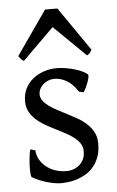

<svg xmlns="http://www.w3.org/2000/svg" viewBox="-53 -755 492 807"><g transform="rotate(-5 193.0 -351.5)"><path d="M341.8 -138.2Q341.8 -103.5 332 -78.9Q322.3 -54.2 306.6 -37.1Q291 -20 272 -9.8Q252.9 0.5 234.4 5.9Q215.8 11.2 199.5 12.9Q183.1 14.6 173.8 14.6Q150.4 14.6 117.4 5.9Q84.5 -2.9 51.8 -21Q48.3 -22.5 47.1 -36.9Q45.9 -51.3 46.6 -70.1Q47.4 -88.9 49.6 -107.9Q51.8 -127 55.2 -138.2L76.2 -132.8Q77.1 -112.3 86.9 -94.2Q96.7 -76.2 113 -63Q129.4 -49.8 151.1 -42Q172.9 -34.2 198.2 -34.2Q215.8 -34.2 230.5 -39.8Q245.1 -45.4 255.9 -55.4Q266.6 -65.4 272.5 -79.6Q278.3 -93.8 278.3 -110.8Q278.3 -130.4 267.8 -145.5Q257.3 -160.6 240.2 -173.1Q223.1 -185.5 201.4 -196.5Q179.7 -207.5 157.2 -219.2Q136.7 -229.5 117.7 -241.2Q98.6 -252.9 83.7 -267.6Q68.8 -282.2 59.8 -300.3Q50.8 -318.4 50.8 -341.8Q50.8 -372.1 63 -395.8Q75.2 -419.4 95.5 -435.5Q115.7 -451.7 141.8 -460.2Q168 -468.8 195.8 -468.8Q210.9 -468.8 229.2 -466.1Q247.6 -463.4 265.4 -458.5Q283.2 -453.6 298.8 -446.8Q314.5 -439.9 324.2 -431.2Q327.1 -428.2 325 -418Q322.8 -407.7 318.1 -395.5Q313.5 -383.3 308.1 -372.6Q302.7 -361.8 299.8 -357.9L280.8 -361.8Q257.3 -397 232.2 -410.9Q207 -424.8 183.1 -424.8Q167 -424.8 154.3 -419.4Q141.6 -414.1 132.6 -405.5Q123.5 -397 118.9 -386.7Q114.3 -376.5 114.3 -366.2Q114.3 -350.6 123.5 -338.1Q132.8 -325.7 147.9 -314.7Q163.1 -303.7 182.4 -293.7Q201.7 -283.7 222.2 -272.9Q243.2 -262.2 264.6 -250Q286.1 -237.8 303.2 -221.9Q320.3 -206.1 331.1 -185.8Q341.8 -165.5 341.8 -138.2ZM348.1 -533.2Q342.3 -523.9 338.9 -519.5Q335.4 -515.1 327.1 -511.2L193.4 -642.1L61 -511.2Q57.1 -513.2 54.4 -515.1Q51.8 -517.1 49.6 -519.5Q47.4 -522 44.9 -525.4Q42.5 -528.8 39.1 -533.2L168 -718.3H220.2Z"/></g></svg>

Font: Gentium Plus Viet
Style: Regular
Weight: 400
Designer: J. Victor Gaultney, Annie Olsen, Iska Routamaa, Becca Hirsbrunner
Foundry: SIL International
Version: Version 5.000